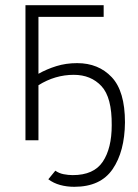

<svg xmlns="http://www.w3.org/2000/svg" viewBox="-20 -540 532 739"><path d="M78 0V-520H379V-475H128V-256Q160 -274 197 -285.5Q234 -297 277 -297Q359 -297 410 -243Q461 -189 461 -69Q460 43 413.5 111Q367 179 266 179Q237 179 211.5 172Q186 165 166 150L193 117Q207 127 225 130.5Q243 134 260 134Q341 134 375.5 82.5Q410 31 410 -58Q411 -165 370.5 -208.5Q330 -252 264 -252Q192 -252 128 -212V0Z"/></svg>

Font: Raleway Light
Style: Regular
Weight: 300
Designer: Matt McInerney, Pablo Impallari, Rodrigo Fuenzalida
Foundry: Matt McInerney, Pablo Impallari, Rodrigo Fuenzalida
Version: Version 4.026